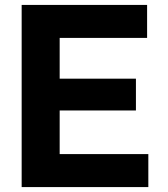

<svg xmlns="http://www.w3.org/2000/svg" viewBox="-20 -760 682 780"><path d="M532.2 -311.2H72.4V-440.4H532.2ZM577.6 -606H72.4V-740H577.6ZM582.6 0H72.4V-134H582.6ZM222.4 0H68V-740H222.4Z"/></svg>

Font: Be Vietnam Pro Variable Thin
Style: Regular
Weight: 100
Designer: Lam Bao, Tony Le, Vietanh Nguyen
Foundry: Yellow Type Foundry
Version: Version 1.002